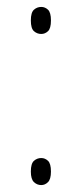

<svg xmlns="http://www.w3.org/2000/svg" viewBox="-20 -529 237 554"><path d="M99 -431Q87 -431 78 -439Q69 -447 69 -470Q69 -493 78 -501Q87 -509 99 -509Q110 -509 118.5 -501Q127 -493 127 -470Q127 -447 118.5 -439Q110 -431 99 -431ZM99 5Q87 5 78 -3.5Q69 -12 69 -34Q69 -57 78 -65Q87 -73 99 -73Q110 -73 118.5 -65Q127 -57 127 -34Q127 -12 118.5 -3.5Q110 5 99 5Z"/></svg>

Font: Noto Serif Condensed Thin
Style: Regular
Weight: 100
Width: 3
Designer: Monotype Design Team
Foundry: Monotype Imaging Inc.
Version: Version 2.013; ttfautohint (v1.8.4.7-5d5b)